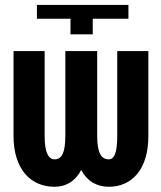

<svg xmlns="http://www.w3.org/2000/svg" viewBox="-20 -731 640 762"><path d="M126.5 -711.4H489.7V-656.7H348.1V-594.7H259.8V-656.7H126.5ZM568.8 -528.3V-191.9Q568.8 -142.1 557.4 -104.2Q545.9 -66.4 524.9 -41Q503.9 -15.6 475.1 -2.7Q446.3 10.3 411.6 10.3Q376 10.3 348.1 -6.3Q320.3 -22.9 302.2 -56.2Q284.7 -22.9 257.6 -6.3Q230.5 10.3 196.8 10.3Q161.1 10.3 131.1 -2.7Q101.1 -15.6 79.6 -41Q58.1 -66.4 45.9 -104.2Q33.7 -142.1 33.7 -191.9V-528.3H157.2V-191.9Q157.2 -143.1 167.5 -120.8Q177.7 -98.6 196.8 -98.6Q218.8 -98.6 229 -120.8Q239.3 -143.1 239.3 -191.9V-528.3H365.7V-191.9Q365.7 -143.1 377 -120.8Q388.2 -98.6 411.6 -98.6Q428.7 -98.6 437 -120.8Q445.3 -143.1 445.3 -191.9V-528.3Z"/></svg>

Font: Roboto Mono
Style: Bold
Weight: 700
Designer: Google
Version: Version 2.000985; 2015; ttfautohint (v1.3)